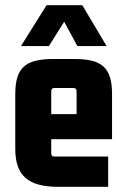

<svg xmlns="http://www.w3.org/2000/svg" viewBox="-20 -716 487 742"><path d="M398 6V-111H191C181 -111 178 -115 178 -125V-178H413V-352C413 -455 374 -488 267 -488H186C79 -488 39 -455 39 -352V-141C39 -38 88 6 205 6ZM178 -362C178 -371 181 -376 191 -376H263C273 -376 276 -371 276 -362V-275H178ZM298 -696H160L61 -538H169L228 -632L279 -538H392Z"/></svg>

Font: Gemini
Style: Regular
Weight: 700
Designer: Pushpananda Ekanayake, Sol Matas, Kosala Senevirathne
Foundry: Mooniak
Version: Version 1.000;PS 1.0;hotconv 1.0.86;makeotf.lib2.5.63406